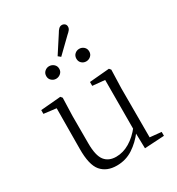

<svg xmlns="http://www.w3.org/2000/svg" viewBox="-208 -1011 1060 1153"><g transform="rotate(-30 321.5 -434.5)"><path d="M207 -620Q190 -620 176.5 -632Q163 -644 163 -663Q163 -683 176.5 -695Q190 -707 207 -707Q225 -707 239 -695Q253 -683 253 -663Q253 -644 239 -632Q225 -620 207 -620ZM282 -733 356 -847Q366 -865 375.5 -874Q385 -883 397 -883Q408 -883 416.5 -876Q425 -869 425 -856Q425 -844 417.5 -834.5Q410 -825 397 -814L299 -719ZM416 -620Q398 -620 385 -632Q372 -644 372 -663Q372 -683 385 -695Q398 -707 416 -707Q434 -707 447.5 -695Q461 -683 461 -663Q461 -644 447.5 -632Q434 -620 416 -620ZM263 14Q193 14 155.5 -30Q118 -74 119 -185L121 -478L140 -463L35 -476V-502L174 -514L184 -502L180 -377V-188Q180 -103 207 -68.5Q234 -34 286 -34Q334 -34 379.5 -61Q425 -88 463 -137L482 -103H464Q425 -51 375 -18.5Q325 14 263 14ZM460 8 457 -116V-117L458 -467L373 -475V-502L511 -514L521 -502L517 -377V-35L596 -27V0Z"/></g></svg>

Font: Noto Serif SC ExtraLight
Style: Regular
Weight: 200
Designer: Ryoko NISHIZUKA 西塚涼子 (kana & ideographs); Frank Grießhammer (Latin, Greek & Cyrillic); Wenlong ZHANG 张文龙 (bopomofo); San
Foundry: Adobe
Version: Version 2.002-H1;hotconv 1.1.0;makeotfexe 2.6.0